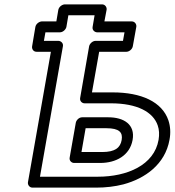

<svg xmlns="http://www.w3.org/2000/svg" viewBox="-20 -834 799 879"><path d="M428 -25H163L268 -622C271 -637 258 -647 247 -647H181L188 -686H254C269 -686 282 -700 284 -711L293 -764H413L404 -711C401 -696 414 -686 425 -686H550L543 -647H418C403 -647 390 -633 388 -622L347 -386C344 -371 356 -361 367 -361H487C609 -361 681 -321 702 -260C709 -240 710 -218 706 -194C686 -78 562 -25 428 -25ZM559 -597C570 -597 585 -607 588 -622L604 -711C606 -722 598 -736 583 -736H458L468 -789C470 -800 462 -814 447 -814H277C266 -814 250 -804 247 -789L238 -736H172C161 -736 145 -726 142 -711L127 -622C125 -611 132 -597 147 -597H213L108 0C106 11 114 25 129 25H419C464 25 506 20 545 10C645 -17 736 -82 756 -194C762 -226 760 -256 751 -283C722 -368 627 -411 496 -411H401L434 -597ZM587 -193C600 -264 547 -297 476 -297H356C341 -297 329 -283 327 -272L299 -113C296 -98 308 -88 319 -88H439C511 -88 574 -122 587 -193ZM537 -193C531 -158 507 -138 448 -138H353L372 -247H467C526 -247 543 -228 537 -193Z"/></svg>

Font: Asimov
Style: XWidOuIt
Weight: 500
Designer: Google
Version: Version 2.000980; 2014